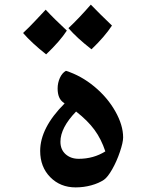

<svg xmlns="http://www.w3.org/2000/svg" viewBox="-20 -793 614 833"><path d="M154.3 -138.2Q154.3 -238.3 260.3 -344.2L255.4 -348.1Q230 -365.2 230 -409.2Q230 -433.1 239.7 -454.8Q249.5 -476.6 266.1 -485.8Q332 -464.8 389.2 -417.5Q446.3 -370.1 480.2 -310.1Q514.2 -250 514.2 -196.8Q514.2 -175.3 500.2 -134Q486.3 -92.8 466.8 -58.6Q447.3 -24.4 431.2 -13.2Q408.7 2 376 11Q343.3 20 308.1 20Q241.7 20 198 -24.4Q154.3 -68.8 154.3 -138.2ZM437 -136.2Q419.4 -189.5 389.9 -229.7Q360.4 -270 310.1 -309.1Q242.2 -238.8 242.2 -178.2Q242.2 -144 264.6 -124Q287.1 -104 321.3 -104Q385.7 -104 437 -136.2ZM270 -660.2Q240.2 -614.3 180.2 -557.1Q117.2 -606.9 80.1 -649.9Q106.4 -674.3 132.3 -702.1Q158.2 -730 178.2 -751Q212.9 -713.4 270 -660.2ZM465.8 -682.1Q434.1 -633.8 377 -579.1Q313.5 -628.4 276.9 -670.9Q321.8 -712.9 374 -772.9Q411.6 -733.9 465.8 -682.1Z"/></svg>

Font: Droid Arabic Naskh
Style: Bold
Weight: 700
Designer: Pascal Zoghbi
Foundry: Ascender Corporation
Version: Version 1.00